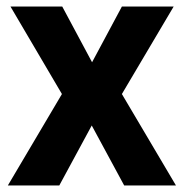

<svg xmlns="http://www.w3.org/2000/svg" viewBox="-20 -566 561 586"><path d="M169 -279 12 -546H170L261 -376L352 -546H510L352 -279L517 0H359L260 -183L161 0H4Z"/></svg>

Font: Noto Sans Tamil SemiCondensed
Style: Bold
Weight: 700
Width: 4
Designer: Jelle Bosma - Monotype Design Team
Foundry: Monotype Imaging Inc.
Version: Version 2.004; ttfautohint (v1.8.4.7-5d5b)